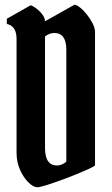

<svg xmlns="http://www.w3.org/2000/svg" viewBox="-20 -790 471 810"><path d="M380.9 -654.8V-92.8Q380.9 -89.8 359.1 -79.6Q337.4 -69.3 304.7 -55.9Q272 -42.5 237.1 -29.8Q202.1 -17.1 174.6 -8.5Q147 0 137.2 0Q121.1 0 100.6 -19.8Q80.1 -39.6 64.9 -72.8Q49.8 -106 49.8 -146V-626Q49.8 -680.2 8.8 -689V-710.9L109.9 -768.1Q131.8 -758.8 150.9 -738.3Q169.9 -717.8 169.9 -700.2L293.9 -770Q302.7 -770 317.4 -758.5Q332 -747.1 346.4 -729Q360.8 -710.9 370.8 -691.2Q380.9 -671.4 380.9 -654.8ZM220.7 -91.8Q240.2 -91.8 259.8 -107.9V-580.1Q259.8 -650.9 209 -650.9Q189 -650.9 169.9 -636.2V-166Q169.9 -91.8 220.7 -91.8Z"/></svg>

Font: Bokor
Style: Regular
Weight: 400
Designer: Danh Hong
Foundry: Danh Hong
Version: Version 8.002; ttfautohint (v1.8.3)